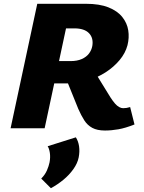

<svg xmlns="http://www.w3.org/2000/svg" viewBox="-20 -678 763 1015"><path d="M36 0 177 -658H434Q506 -658 553.5 -639Q601 -620 626.5 -588Q652 -556 658 -517.5Q664 -479 654 -439Q643 -397 612 -360Q581 -323 538 -295.5Q495 -268 445 -252.5Q395 -237 345 -237H160L185 -355H353Q388 -355 412.5 -366Q437 -377 450.5 -395Q464 -413 468 -435Q475 -477 450.5 -502.5Q426 -528 373 -528H329L216 0ZM535 12Q494 12 468 -2Q442 -16 425.5 -42Q409 -68 394 -102L322 -280L458 -335L564 -163Q577 -143 588 -130.5Q599 -118 610 -112Q621 -106 631 -106Q640 -106 649.5 -107.5Q659 -109 668 -112L691 -20Q643 -1 606 5.5Q569 12 535 12ZM249 317 198 266Q218 246 228 223Q238 200 242 180Q247 153 243.5 130Q240 107 232 95L381 48Q394 68 398 95.5Q402 123 396 154Q390 185 368 216Q346 247 315 272.5Q284 298 249 317Z"/></svg>

Font: Ysabeau Office Black
Style: Italic
Weight: 900
Italic angle: -12°
Designer: Christian Thalmann (Catharsis Fonts)
Version: Version 2.001;gftools[0.9.30]; featfreeze: tnum,lnum,ss02